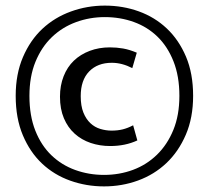

<svg xmlns="http://www.w3.org/2000/svg" viewBox="-20 -656 745 685"><path d="M378 -190Q400 -190 418 -194.5Q436 -199 455 -209L470 -155Q427 -135 373 -135Q336 -135 303.5 -146Q271 -157 246.5 -179Q222 -201 208 -234Q194 -267 194 -311Q194 -351 207 -384Q220 -417 243.5 -439.5Q267 -462 300 -474.5Q333 -487 372 -487Q396 -487 419 -483Q442 -479 468 -468L452 -413Q415 -432 379 -432Q328 -432 298 -401Q268 -370 268 -313Q268 -278 277.5 -254.5Q287 -231 302.5 -216.5Q318 -202 338 -196Q358 -190 378 -190ZM354 -636Q418 -636 475 -615.5Q532 -595 575 -554.5Q618 -514 643.5 -454Q669 -394 669 -314Q669 -236 643 -175.5Q617 -115 573.5 -74Q530 -33 472.5 -12Q415 9 351 9Q288 9 230.5 -11.5Q173 -32 130 -72.5Q87 -113 61.5 -173.5Q36 -234 36 -314Q36 -392 62 -452.5Q88 -513 131.5 -553.5Q175 -594 233 -615Q291 -636 354 -636ZM354 -595Q300 -595 251 -577Q202 -559 165 -523.5Q128 -488 106.5 -435.5Q85 -383 85 -314Q85 -243 106 -190Q127 -137 163.5 -102Q200 -67 248.5 -49.5Q297 -32 351 -32Q406 -32 454.5 -50Q503 -68 540 -104Q577 -140 598.5 -192.5Q620 -245 620 -314Q620 -384 599 -437Q578 -490 542 -525Q506 -560 457.5 -577.5Q409 -595 354 -595Z"/></svg>

Font: Ek Mukta SemiBold
Style: Regular
Weight: 600
Designer: Girish Dalvi and Yashodeep Gholap
Foundry: Ek Type
Version: Version 2.538;PS 1.002;hotconv 16.6.51;makeotf.lib2.5.65220;